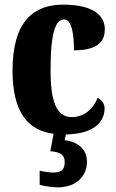

<svg xmlns="http://www.w3.org/2000/svg" viewBox="-20 -570 501 828"><path d="M229 238C301 238 355 197 355 127C355 73 314 40 259 35L264 10C398 7 431 -54 431 -103C431 -124 418 -139 401 -148C382 -100 343 -65 289 -65C223 -65 198 -134 198 -267C198 -436 221 -486 257 -486C289 -486 299 -424 299 -353C415 -353 432 -402 432 -444C432 -499 388 -550 252 -550C130 -550 34 -483 34 -266C34 -82 103 -7 211 7L197 82C232 86 259 91 259 130C259 166 240 174 208 174C193 174 172 171 151 166V227C172 234 213 238 229 238Z"/></svg>

Font: Noto Serif Ethiopic ExtraCondensed Black
Style: Regular
Weight: 900
Width: 2
Designer: Monotype Design Team
Foundry: Monotype Imaging Inc.
Version: Version 2.102